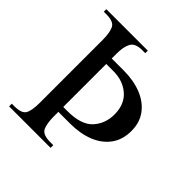

<svg xmlns="http://www.w3.org/2000/svg" viewBox="-166 -717 836 836"><g transform="rotate(45 251.5 -299.5)"><path d="M469.2 -300.8Q469.2 -247.1 442.1 -210Q415 -172.9 367.2 -153.8Q319.3 -134.8 257.8 -134.8H185.1V-107.9Q185.1 -63.5 196 -40Q207 -16.6 252.9 -16.6H272V0H16.6V-16.6H32.2Q76.7 -16.6 88.4 -36.9Q100.1 -57.1 100.1 -106V-492.7Q100.1 -536.6 89.1 -559.8Q78.1 -583 33.2 -583H16.6V-598.6H272V-583H252.9Q211.4 -583 198.2 -559.8Q185.1 -536.6 185.1 -492.7V-463.4H259.8Q319.8 -463.4 367.2 -444.6Q414.6 -425.8 441.9 -389.4Q469.2 -353 469.2 -300.8ZM366.2 -299.3Q366.2 -361.8 327.1 -395.8Q288.1 -429.7 229.5 -429.7H185.1V-165H210.9Q294.9 -165 330.6 -203.9Q366.2 -242.7 366.2 -299.3Z"/></g></svg>

Font: Scheherazade New Rohingya
Style: Regular
Weight: 400
Designer: SIL International
Foundry: SIL International
Version: Version 3.000 ; LngRng